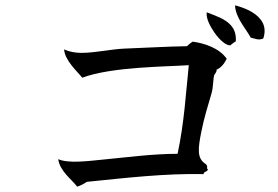

<svg xmlns="http://www.w3.org/2000/svg" viewBox="-20 -768 1040 719"><path d="M966 -624C976 -654 970 -678 955 -696C934 -723 895 -739 860 -748C863 -701 896 -668 919 -627C937 -623 948 -616 966 -624ZM863 -613C865 -641 857 -660 843 -675C822 -698 787 -709 754 -722C751 -696 770 -665 783 -646C804 -616 827 -598 842 -598C849 -603 855 -609 863 -613ZM829 -548C801 -588 746 -606 702 -612C694 -608 688 -602 680 -595C607 -594 529 -589 446 -586C397 -584 336 -570 285 -570C262 -570 240 -574 220 -583C223 -541 269 -501 288 -477C400 -519 610 -518 687 -524C676 -419 670 -309 645 -192C551 -192 456 -179 362 -170C310 -165 236 -155 198 -172C204 -127 248 -97 269 -69C282 -73 295 -80 305 -87C453 -102 598 -119 743 -116C740 -124 755 -124 759 -133C750 -139 762 -144 750 -154C716 -175 722 -214 734 -275C745 -330 759 -373 772 -418C779 -442 778 -473 782 -486C784 -493 792 -496 791 -507C809 -515 820 -530 829 -548Z"/></svg>

Font: Yuji Syuku Std R
Style: Regular
Weight: 400
Designer: Kataoka Yuji
Foundry: Kinuta Font Factory
Version: Version 3.000;hotconv 1.0.111;makeotfexe 2.5.65597